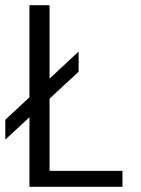

<svg xmlns="http://www.w3.org/2000/svg" viewBox="-24 -720 544 740"><path d="M89.5 0V-268L-3.5 -182V-258.5L89.5 -345V-700H167V-417L279 -521.5V-443.5L167 -340V-61.5H448V0Z"/></svg>

Font: Trispace Light
Style: Regular
Weight: 300
Designer: Tyler Finck
Foundry: Etcetera Type Company
Version: Version 1.210; ttfautohint (v1.8.3)